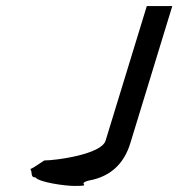

<svg xmlns="http://www.w3.org/2000/svg" viewBox="-20 -795 588 633"><path d="M80 -238C88 -226 79 -210 97 -210C109 -194 194 -182 225 -182C292 -182 227 -188 274 -200C340 -212 388 -251 410 -324L548 -775H464L328 -331C314 -286 164 -266 126 -266C99 -248 84 -238 80 -238Z"/></svg>

Font: bitstorm
Style: maxcnobl
Weight: 400
Version: Version 0.2